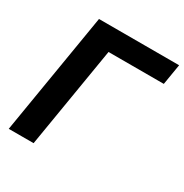

<svg xmlns="http://www.w3.org/2000/svg" viewBox="-168 -862 956 996"><g transform="rotate(30 310.5 -364.0)"><path d="M621.1 -727.5 600.6 -604H269.5L169.4 0H20.5L141.1 -727.5Z"/></g></svg>

Font: Inter
Style: Bold Italic
Weight: 700
Italic angle: -9.39999°
Designer: Rasmus Andersson
Foundry: rsms
Version: Version 4.001;git-9221beed3